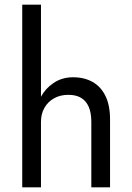

<svg xmlns="http://www.w3.org/2000/svg" viewBox="-20 -800 565 820"><path d="M155 0H75V-780H155V-387Q175 -423 208 -445Q244 -470 292 -470Q340 -470 375.5 -450Q411 -430 430.5 -390Q450 -350 450 -290V0H370V-280Q370 -318 359 -343.5Q348 -369 326.5 -382Q305 -395 272 -395Q237 -395 210.5 -380Q184 -365 169.5 -339Q155 -313 155 -280Z"/></svg>

Font: Venryn Sans
Style: Regular
Weight: 400
Designer: Owen Earl, indestructible type* (font) & Cristiano Sobral (main changes)
Version: Version 3.600; ttfautohint (v1.8.3)